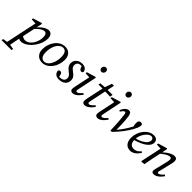

<svg xmlns="http://www.w3.org/2000/svg" viewBox="109 -1977 3454 3454"><g transform="rotate(45 1835.5 -250.5)"><path d="M-76 240 -69 206 46 187H66L185 206L177 240ZM7 240 146 -415 163 -401 44 -408 48 -437 218 -488 231 -478 201 -339 200 -334 138 -40 134 -22Q121 42 111.5 88Q102 134 96 170Q90 206 85 240ZM187 13Q156 13 133 -0.5Q110 -14 85 -45L127 -101Q152 -76 176.5 -65.5Q201 -55 223 -55Q248 -55 271.5 -64.5Q295 -74 316 -91.5Q337 -109 354 -131Q374 -158 388.5 -189.5Q403 -221 411 -256Q419 -291 419 -325Q419 -374 403 -397.5Q387 -421 358 -421Q335 -421 305.5 -406Q276 -391 242.5 -361.5Q209 -332 172 -290L156 -296H161Q192 -355 235 -398Q278 -441 323.5 -464.5Q369 -488 405 -488Q430 -488 450.5 -476Q471 -464 483.5 -437Q496 -410 496 -365Q496 -314 478 -261Q460 -208 429 -159Q398 -110 358 -71Q318 -32 274 -9.5Q230 13 187 13Z M724 13Q678 13 640.5 -7Q603 -27 580.5 -66.5Q558 -106 558 -163Q558 -231 578.5 -289.5Q599 -348 635 -393Q671 -438 718.5 -463Q766 -488 819 -488Q866 -488 902.5 -468Q939 -448 960 -409Q981 -370 981 -313Q981 -248 961 -189Q941 -130 905.5 -84.5Q870 -39 823.5 -13Q777 13 724 13ZM736 -27Q765 -27 790.5 -42Q816 -57 836 -83.5Q856 -110 870.5 -144.5Q885 -179 892.5 -218.5Q900 -258 900 -298Q900 -379 874.5 -413.5Q849 -448 808 -448Q780 -448 754.5 -434Q729 -420 707.5 -395Q686 -370 671 -335.5Q656 -301 647.5 -260.5Q639 -220 639 -175Q639 -96 666.5 -61.5Q694 -27 736 -27Z M1152 13Q1113 13 1086.5 0.5Q1060 -12 1046 -34Q1032 -56 1028 -86Q1032 -99 1042.5 -106.5Q1053 -114 1065 -114Q1087 -114 1097.5 -102.5Q1108 -91 1113 -70L1130 -1L1091 -35Q1107 -30 1116 -28Q1125 -26 1138 -26Q1173 -26 1197.5 -36.5Q1222 -47 1235 -66Q1248 -85 1248 -111Q1248 -135 1237 -157Q1226 -179 1183 -210Q1158 -229 1138 -249Q1118 -269 1106.5 -293Q1095 -317 1095 -348Q1095 -387 1115 -419Q1135 -451 1170.5 -469.5Q1206 -488 1254 -488Q1284 -488 1308 -479.5Q1332 -471 1349 -452Q1366 -433 1373 -400Q1369 -386 1359 -379Q1349 -372 1335 -372Q1318 -372 1305 -384.5Q1292 -397 1284 -419L1266 -475L1297 -444Q1290 -446 1281.5 -447.5Q1273 -449 1261 -449Q1209 -449 1187.5 -425Q1166 -401 1166 -367Q1166 -336 1181.5 -315Q1197 -294 1240 -262Q1270 -240 1288 -220.5Q1306 -201 1313.5 -179.5Q1321 -158 1321 -129Q1321 -88 1300 -55.5Q1279 -23 1241 -5Q1203 13 1152 13Z M1442 -38Q1442 -49 1444 -64.5Q1446 -80 1452 -111L1516 -415L1533 -401L1414 -408L1418 -437L1588 -488L1601 -478L1530 -135Q1526 -116 1523.5 -101Q1521 -86 1521 -78Q1521 -68 1528 -62Q1535 -56 1543 -56Q1561 -56 1585 -74Q1609 -92 1639 -128L1664 -109Q1642 -79 1616.5 -51Q1591 -23 1561.5 -5Q1532 13 1496 13Q1475 13 1458.5 0Q1442 -13 1442 -38ZM1598 -626Q1576 -626 1561.5 -640.5Q1547 -655 1547 -680Q1547 -705 1563.5 -723Q1580 -741 1602 -741Q1625 -741 1639.5 -726.5Q1654 -712 1654 -688Q1654 -663 1637 -644.5Q1620 -626 1598 -626Z M1722 -428 1730 -466 1865 -478V-475H2034L2023 -421L1860 -426L1858 -428ZM1802 13Q1780 13 1763.5 0Q1747 -13 1747 -38Q1747 -49 1748.5 -64.5Q1750 -80 1756 -111L1830 -455L1884 -609H1935L1835 -137Q1831 -117 1828.5 -102Q1826 -87 1826 -79Q1826 -68 1833.5 -62Q1841 -56 1850 -56Q1864 -56 1878.5 -64Q1893 -72 1910 -88Q1927 -104 1948 -128L1972 -109Q1952 -79 1925 -51Q1898 -23 1867 -5Q1836 13 1802 13Z M2076 -38Q2076 -49 2078 -64.5Q2080 -80 2086 -111L2150 -415L2167 -401L2048 -408L2052 -437L2222 -488L2235 -478L2164 -135Q2160 -116 2157.5 -101Q2155 -86 2155 -78Q2155 -68 2162 -62Q2169 -56 2177 -56Q2195 -56 2219 -74Q2243 -92 2273 -128L2298 -109Q2276 -79 2250.5 -51Q2225 -23 2195.5 -5Q2166 13 2130 13Q2109 13 2092.5 0Q2076 -13 2076 -38ZM2232 -626Q2210 -626 2195.5 -640.5Q2181 -655 2181 -680Q2181 -705 2197.5 -723Q2214 -741 2236 -741Q2259 -741 2273.5 -726.5Q2288 -712 2288 -688Q2288 -663 2271 -644.5Q2254 -626 2232 -626Z M2459 2Q2457 -77 2453.5 -141.5Q2450 -206 2445 -262.5Q2440 -319 2433 -372Q2429 -402 2422.5 -410.5Q2416 -419 2405 -419Q2392 -419 2377.5 -405.5Q2363 -392 2337 -353L2314 -369Q2340 -428 2372.5 -458Q2405 -488 2440 -488Q2471 -488 2485.5 -469Q2500 -450 2507 -409Q2515 -362 2519 -305Q2523 -248 2524.5 -187Q2526 -126 2526 -65L2515 -66L2520 -72Q2548 -105 2572 -136.5Q2596 -168 2617 -199.5Q2638 -231 2658 -264Q2678 -297 2697 -333Q2702 -342 2706 -351Q2710 -360 2714 -369L2706 -308L2693 -378Q2692 -388 2690.5 -399Q2689 -410 2689 -417Q2689 -455 2703.5 -471.5Q2718 -488 2742 -488Q2756 -488 2766.5 -484Q2777 -480 2781 -475Q2784 -471 2785 -465Q2786 -459 2786 -447Q2786 -437 2783.5 -422Q2781 -407 2770.5 -381.5Q2760 -356 2736 -311Q2718 -278 2693 -239Q2668 -200 2636.5 -159Q2605 -118 2569 -76.5Q2533 -35 2495 4L2466 7Z M2963 13Q2920 13 2886 -7Q2852 -27 2832.5 -68Q2813 -109 2813 -173Q2813 -233 2834 -289.5Q2855 -346 2891 -391Q2927 -436 2974.5 -462Q3022 -488 3074 -488Q3122 -488 3148 -464Q3174 -440 3174 -396Q3174 -371 3159.5 -342Q3145 -313 3109.5 -282.5Q3074 -252 3013.5 -223Q2953 -194 2860 -169L2856 -207Q2950 -231 3004.5 -262Q3059 -293 3083 -325.5Q3107 -358 3107 -386Q3107 -414 3092 -429.5Q3077 -445 3052 -445Q3028 -445 2998.5 -425Q2969 -405 2942.5 -369.5Q2916 -334 2899 -289Q2882 -244 2882 -194Q2882 -120 2909.5 -88Q2937 -56 2986 -56Q3018 -56 3043.5 -67Q3069 -78 3088.5 -95Q3108 -112 3121 -129L3144 -111Q3128 -86 3108.5 -63.5Q3089 -41 3065.5 -23.5Q3042 -6 3016.5 3.5Q2991 13 2963 13Z M3252 8 3242 0 3330 -415 3348 -401 3228 -408 3232 -437 3402 -488 3415 -478 3390 -353 3388 -344 3359 -210Q3348 -158 3338.5 -105.5Q3329 -53 3319 0ZM3562 13Q3539 13 3525.5 1Q3512 -11 3512 -30Q3512 -47 3516.5 -63.5Q3521 -80 3528 -111L3571 -288Q3577 -314 3582 -337Q3587 -360 3587 -375Q3587 -401 3578 -411Q3569 -421 3552 -421Q3533 -421 3506.5 -410.5Q3480 -400 3447 -378Q3414 -356 3374 -323L3373 -360H3379Q3413 -395 3452 -424Q3491 -453 3530.5 -470.5Q3570 -488 3603 -488Q3635 -488 3651 -471Q3667 -454 3667 -419Q3667 -395 3661.5 -370.5Q3656 -346 3650 -321L3605 -135Q3600 -114 3596.5 -99.5Q3593 -85 3593 -77Q3593 -67 3598 -61.5Q3603 -56 3612 -56Q3631 -56 3657.5 -75Q3684 -94 3711 -128L3735 -109Q3716 -80 3688.5 -51.5Q3661 -23 3629 -5Q3597 13 3562 13Z"/></g></svg>

Font: Source Serif 4
Style: Italic
Weight: 400
Italic angle: -12°
Designer: Frank Grießhammer
Foundry: Adobe Systems Incorporated
Version: Version 4.004;hotconv 1.0.116;makeotfexe 2.5.65601